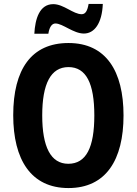

<svg xmlns="http://www.w3.org/2000/svg" viewBox="-20 -943 693 973"><path d="M154 -772H225C231 -810 245 -824 261 -824C298 -824 352 -773 405 -773C458 -773 497 -824 501 -923H429C423 -888 413 -871 394 -871C351 -871 303 -922 250 -922C180 -922 158 -847 154 -772ZM606 -358C606 -583 517 -725 327 -725C140 -725 47 -593 47 -359C47 -134 137 10 327 10C517 10 606 -133 606 -358ZM194 -358C194 -518 237 -603 327 -603C417 -603 458 -520 458 -358C458 -196 417 -113 326 -113C237 -113 194 -199 194 -358Z"/></svg>

Font: Noto Sans Hebrew Condensed
Style: Bold
Weight: 700
Width: 3
Designer: Monotype Design Team
Foundry: Monotype Imaging Inc.
Version: Version 2.004